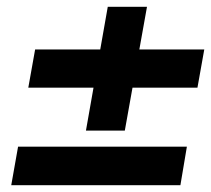

<svg xmlns="http://www.w3.org/2000/svg" viewBox="-20 -632 619 563"><path d="M13 -89 33 -202H528L509 -89ZM232 -249 296 -612H411L346 -249ZM63 -375 83 -487H579L559 -375Z"/></svg>

Font: DM Sans 18pt
Style: Bold Italic
Weight: 700
Italic angle: -10°
Designer: Colophon Foundry, Jonny Pinhorn
Foundry: Colophon Foundry
Version: Version 4.004;gftools[0.9.30]